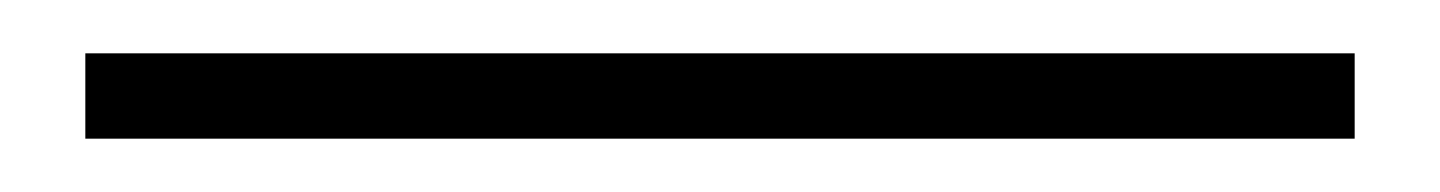

<svg xmlns="http://www.w3.org/2000/svg" viewBox="-20 62 540 72"><path d="M12 114H488V82H12Z"/></svg>

Font: Source Sans Pro ExtraLight
Style: Regular
Weight: 200
Designer: Paul D. Hunt
Foundry: Adobe Systems Incorporated
Version: Version 3.006;hotconv 1.0.111;makeotfexe 2.5.65597